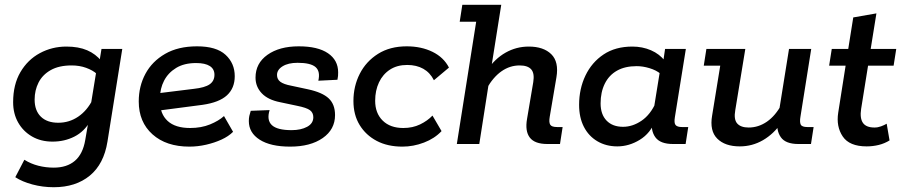

<svg xmlns="http://www.w3.org/2000/svg" viewBox="-20 -603 3777 804"><path d="M205 181Q159 181 116 169.5Q73 158 44 139L82 66Q109 83 140.5 91Q172 99 205 99Q260 99 293.5 70.5Q327 42 337 -17L352 -104L358 -96Q333 -52 291.5 -31Q250 -10 200 -10Q151 -10 114 -31.5Q77 -53 56 -90Q35 -127 35 -175Q35 -249 65.5 -301Q96 -353 147 -380.5Q198 -408 258 -408Q309 -408 345 -392.5Q381 -377 405 -347L395 -337L405 -398H492L430 -10Q415 84 356 132.5Q297 181 205 181ZM224 -89Q270 -89 307.5 -114.5Q345 -140 368 -186L358 -150L385 -315V-294Q368 -309 340.5 -319Q313 -329 280 -329Q227 -329 192.5 -309.5Q158 -290 141.5 -257.5Q125 -225 125 -186Q125 -140 151 -114.5Q177 -89 224 -89Z M773 11Q676 11 618.5 -40.5Q561 -92 561 -178Q561 -242 589 -294Q617 -346 671.5 -377.5Q726 -409 805 -409Q886 -409 924.5 -373.5Q963 -338 963 -284Q963 -234 930.5 -204Q898 -174 828 -164L614 -136V-209L792 -231Q838 -236 858 -250Q878 -264 878 -290Q878 -314 858.5 -326.5Q839 -339 801 -339Q751 -339 717.5 -318.5Q684 -298 667 -265Q650 -232 650 -193V-178Q650 -126 682 -96.5Q714 -67 776 -67Q823 -67 859.5 -82Q896 -97 918 -117L956 -51Q937 -32 907.5 -18.5Q878 -5 843 3Q808 11 773 11Z M1195 11Q1113 11 1067.5 -18Q1022 -47 1022 -96Q1022 -108 1024 -117.5Q1026 -127 1030 -139L1109 -142Q1096 -100 1118.5 -79Q1141 -58 1201 -58Q1240 -58 1266 -72Q1292 -86 1292 -112Q1292 -131 1278 -141.5Q1264 -152 1224 -160L1153 -175Q1102 -185 1076 -212.5Q1050 -240 1050 -278Q1050 -338 1100 -373.5Q1150 -409 1231 -409Q1311 -409 1353.5 -380Q1396 -351 1396 -300Q1396 -292 1395.5 -285Q1395 -278 1393 -269L1313 -265Q1322 -304 1301.5 -322Q1281 -340 1226 -340Q1187 -340 1163.5 -325.5Q1140 -311 1140 -289Q1140 -271 1154 -260.5Q1168 -250 1200 -244L1270 -229Q1330 -216 1356.5 -191Q1383 -166 1383 -121Q1383 -61 1331.5 -25Q1280 11 1195 11Z M1665 11Q1603 11 1557.5 -13Q1512 -37 1486 -79.5Q1460 -122 1460 -180Q1460 -242 1486.5 -294Q1513 -346 1563 -377.5Q1613 -409 1683 -409Q1744 -409 1791 -386Q1838 -363 1860 -320L1797 -267Q1781 -299 1752.5 -315Q1724 -331 1685 -331Q1643 -331 1613 -311.5Q1583 -292 1567 -258Q1551 -224 1551 -181Q1551 -129 1582.5 -98Q1614 -67 1669 -67Q1708 -67 1739 -82Q1770 -97 1791 -119L1829 -54Q1800 -23 1755.5 -6Q1711 11 1665 11Z M1893 0 1974 -512H1905L1916 -583H2079L2035 -306L2018 -307Q2052 -357 2097 -382.5Q2142 -408 2194 -408Q2256 -408 2288.5 -376Q2321 -344 2310 -279L2282 -114Q2278 -91 2284 -81Q2290 -71 2313 -71H2336L2325 0H2272Q2219 0 2198.5 -27Q2178 -54 2187 -105L2213 -259Q2219 -296 2204.5 -312.5Q2190 -329 2156 -329Q2115 -329 2080 -304.5Q2045 -280 2018 -232L2032 -288L1987 0Z M2565 10Q2518 10 2481.5 -11.5Q2445 -33 2425 -72Q2405 -111 2405 -164Q2405 -231 2431.5 -286.5Q2458 -342 2507.5 -375Q2557 -408 2628 -408Q2670 -408 2706 -392.5Q2742 -377 2765 -347L2756 -337L2765 -398H2852L2806 -112Q2802 -88 2809 -79.5Q2816 -71 2836 -71H2862L2851 0H2798Q2745 0 2724.5 -28Q2704 -56 2711 -100L2714 -121L2725 -99Q2704 -45 2659 -17.5Q2614 10 2565 10ZM2589 -72Q2629 -72 2666.5 -97.5Q2704 -123 2727 -175L2717 -142L2745 -315L2746 -294Q2728 -309 2700 -317.5Q2672 -326 2646 -326Q2597 -326 2563.5 -307Q2530 -288 2512.5 -252.5Q2495 -217 2495 -170Q2495 -124 2520 -98Q2545 -72 2589 -72Z M3078 10Q3016 10 2983.5 -22.5Q2951 -55 2962 -119L2996 -328H2927L2938 -398H3101L3059 -142Q3052 -103 3067 -86Q3082 -69 3115 -69Q3156 -69 3191.5 -93.5Q3227 -118 3253 -166L3241 -130L3284 -398H3377L3332 -115Q3328 -92 3333 -81.5Q3338 -71 3361 -71H3387L3376 0H3323Q3270 0 3250 -28Q3230 -56 3236 -100L3238 -116L3254 -91Q3220 -42 3175 -16Q3130 10 3078 10Z M3609 10Q3537 10 3509 -31.5Q3481 -73 3490 -131L3521 -328H3452L3463 -398H3532L3553 -530L3650 -547L3626 -398H3733L3722 -328H3615L3586 -147Q3580 -108 3593.5 -88.5Q3607 -69 3642 -69Q3656 -69 3669.5 -74Q3683 -79 3693 -85L3705 -15Q3684 -2 3659.5 4Q3635 10 3609 10Z"/></svg>

Font: Rokkitt Medium
Style: Italic
Weight: 500
Italic angle: -9°
Designer: Vernon Adams
Foundry: Vernon Adams
Version: Version 3.103